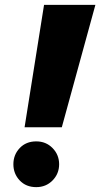

<svg xmlns="http://www.w3.org/2000/svg" viewBox="-20 -760 412 789"><path d="M81 -237 161 -740H372L234 -237ZM129 9Q87 9 61 -18.5Q35 -46 35 -85Q35 -124 61 -151.5Q87 -179 129 -179Q169 -179 196 -151.5Q223 -124 223 -85Q223 -46 196 -18.5Q169 9 129 9Z"/></svg>

Font: Be Vietnam Pro Black
Style: Italic
Weight: 900
Italic angle: -12°
Designer: Lam Bao, Tony Le, Vietanh Nguyen
Foundry: Yellow Type Foundry
Version: Version 1.002; ttfautohint (v1.8.3)